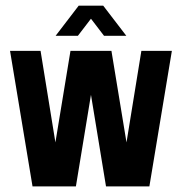

<svg xmlns="http://www.w3.org/2000/svg" viewBox="-20 -663 647 683"><path d="M260 -642.9H347.1L429.3 -535.7H350L303.6 -596.4L257.1 -535.7H177.9ZM15.7 -482.1H124.3L177.1 -156.4L230.7 -482.1H376.4L430 -156.4L482.9 -482.1H591.4L511.4 0H357.1L303.6 -325.7L250 0H95.7Z"/></svg>

Font: Aire Exterior
Style: Regular
Weight: 400
Width: 4
Designer: Jayvee Enaguas (HarvettFox96)
Version: 20190503.02